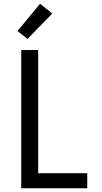

<svg xmlns="http://www.w3.org/2000/svg" viewBox="-20 -1001 540 1021"><path d="M93 0V-735H183V-80H444V0ZM126 -794 73 -836 193 -981 258 -929Z"/></svg>

Font: Iosevka Medium
Style: Regular
Weight: 500
Monospace: yes
Designer: Belleve Invis
Foundry: Belleve Invis
Version: Version 32.5.0; ttfautohint (v1.8.4)